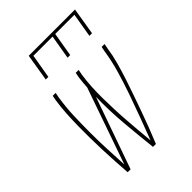

<svg xmlns="http://www.w3.org/2000/svg" viewBox="-217 -837 933 933"><g transform="rotate(-45 250.0 -370.0)"><path d="M97 0Q94 -41 91.5 -81.5Q89 -122 87.5 -163Q86 -204 85.5 -245Q85 -286 85.5 -327.5Q86 -369 88.5 -410.5Q91 -452 97 -494L102 -520H122L117 -494Q108 -436 106 -379Q104 -322 104 -265Q104 -208 106.5 -151.5Q109 -95 112 -38L249 -430Q250 -446 251.5 -462Q253 -478 255 -494L260 -520H280L275 -494Q269 -455 267 -416Q265 -377 265.5 -338Q266 -299 267.5 -260.5Q269 -222 272 -184Q275 -146 278 -107.5Q281 -69 285 -31Q307 -89 328.5 -146.5Q350 -204 370 -261.5Q390 -319 407 -377Q424 -435 433 -494L438 -520H458L453 -494Q447 -452 435.5 -410.5Q424 -369 410.5 -327.5Q397 -286 382.5 -245Q368 -204 353.5 -163Q339 -122 323.5 -81.5Q308 -41 291 0H271Q261 -91 253 -183Q245 -275 247 -368L117 0ZM134 -600 157 -740H475L452 -600H434L455 -724H323L302 -600H284L305 -724H173L152 -600Z"/></g></svg>

Font: Iosevka Term Curly Thin
Style: Italic
Weight: 100
Italic angle: -9°
Designer: Belleve Invis
Foundry: Belleve Invis
Version: Version 32.3.0